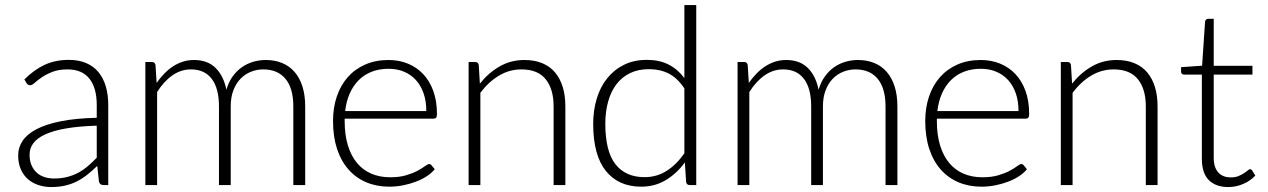

<svg xmlns="http://www.w3.org/2000/svg" viewBox="-20 -748 5124 776"><path d="M398.5 0Q383.5 0 380 -14L373 -77.5Q352.5 -57.5 332.2 -41.5Q312 -25.5 290 -14.5Q268 -3.5 242.5 2.2Q217 8 186.5 8Q161 8 137 0.5Q113 -7 94.5 -22.5Q76 -38 64.8 -62.2Q53.5 -86.5 53.5 -120.5Q53.5 -152 71.5 -179Q89.5 -206 127.8 -226Q166 -246 226.2 -258Q286.5 -270 371 -272V-324Q371 -393 341.2 -430.2Q311.5 -467.5 253 -467.5Q217 -467.5 191.8 -457.5Q166.5 -447.5 149 -435.5Q131.5 -423.5 120.5 -413.5Q109.5 -403.5 102 -403.5Q92 -403.5 87 -412.5L78.5 -427Q117.5 -466 160.5 -486Q203.5 -506 258 -506Q298 -506 328 -493.2Q358 -480.5 377.8 -456.8Q397.5 -433 407.5 -399.2Q417.5 -365.5 417.5 -324V0ZM198.5 -26.5Q227.5 -26.5 251.8 -32.8Q276 -39 296.8 -50.2Q317.5 -61.5 335.5 -77Q353.5 -92.5 371 -110.5V-240Q300 -238 248.8 -229.2Q197.5 -220.5 164.2 -205.5Q131 -190.5 115.2 -169.8Q99.5 -149 99.5 -122.5Q99.5 -97.5 107.8 -79.2Q116 -61 129.5 -49.2Q143 -37.5 161 -32Q179 -26.5 198.5 -26.5Z M567.5 0V-497.5H593.5Q606.5 -497.5 608.5 -485L613 -413Q627.5 -433.5 644 -450.5Q660.5 -467.5 679.2 -479.8Q698 -492 719.2 -498.8Q740.5 -505.5 764 -505.5Q818.5 -505.5 851 -473.8Q883.5 -442 895 -385.5Q904 -416.5 920.2 -439Q936.5 -461.5 957.5 -476.2Q978.5 -491 1003.2 -498.2Q1028 -505.5 1054 -505.5Q1091 -505.5 1120.5 -493.2Q1150 -481 1170.8 -457Q1191.5 -433 1202.5 -398Q1213.5 -363 1213.5 -318V0H1165.5V-318Q1165.5 -391 1134 -429.2Q1102.5 -467.5 1044 -467.5Q1018 -467.5 994.2 -458Q970.5 -448.5 952.2 -429.8Q934 -411 923.2 -383Q912.5 -355 912.5 -318V0H865V-318Q865 -390.5 836 -429Q807 -467.5 751.5 -467.5Q711 -467.5 676.5 -443.2Q642 -419 615 -376V0Z M1550.5 -505.5Q1592.5 -505.5 1628.2 -491Q1664 -476.5 1690.2 -448.8Q1716.5 -421 1731.2 -380.5Q1746 -340 1746 -287.5Q1746 -276.5 1742.8 -272.5Q1739.5 -268.5 1732.5 -268.5H1373V-259Q1373 -203 1386 -160.5Q1399 -118 1423 -89.2Q1447 -60.5 1481 -46Q1515 -31.5 1557 -31.5Q1594.5 -31.5 1622 -39.8Q1649.5 -48 1668.2 -58.2Q1687 -68.5 1698 -76.8Q1709 -85 1714 -85Q1720.5 -85 1724 -80L1737 -64Q1725 -49 1705.2 -36Q1685.5 -23 1661.2 -13.8Q1637 -4.5 1609.2 1Q1581.5 6.5 1553.5 6.5Q1502.5 6.5 1460.5 -11.2Q1418.5 -29 1388.5 -63Q1358.5 -97 1342.2 -146.2Q1326 -195.5 1326 -259Q1326 -312.5 1341.2 -357.8Q1356.5 -403 1385.2 -435.8Q1414 -468.5 1455.8 -487Q1497.5 -505.5 1550.5 -505.5ZM1551 -470Q1512.5 -470 1482 -458Q1451.5 -446 1429.2 -423.5Q1407 -401 1393.2 -369.5Q1379.5 -338 1375 -299H1703Q1703 -339 1692 -370.8Q1681 -402.5 1661 -424.5Q1641 -446.5 1613 -458.2Q1585 -470 1551 -470Z M1874 0V-497.5H1900Q1913 -497.5 1915 -485L1919.5 -410Q1953.5 -453 1998.8 -479.2Q2044 -505.5 2099.5 -505.5Q2140.5 -505.5 2171.8 -492.5Q2203 -479.5 2223.5 -455Q2244 -430.5 2254.5 -396Q2265 -361.5 2265 -318V0H2217.5V-318Q2217.5 -388 2185.5 -427.8Q2153.5 -467.5 2087.5 -467.5Q2038.5 -467.5 1996.5 -442.2Q1954.5 -417 1921.5 -373V0Z M2767.5 0Q2755 0 2753 -13L2748 -91.5Q2715 -46.5 2670.8 -20Q2626.5 6.5 2571.5 6.5Q2480 6.5 2428.8 -57Q2377.5 -120.5 2377.5 -247.5Q2377.5 -302 2391.8 -349.2Q2406 -396.5 2433.8 -431.2Q2461.5 -466 2501.8 -486Q2542 -506 2594.5 -506Q2645 -506 2682 -487.2Q2719 -468.5 2746 -432.5V-727.5H2794V0ZM2585 -32Q2634.5 -32 2674.5 -57.5Q2714.5 -83 2746 -128.5V-391Q2717 -433.5 2682.2 -451Q2647.5 -468.5 2603.5 -468.5Q2559.5 -468.5 2526.5 -452.5Q2493.5 -436.5 2471.2 -407.2Q2449 -378 2437.8 -337.2Q2426.5 -296.5 2426.5 -247.5Q2426.5 -136.5 2467.5 -84.2Q2508.5 -32 2585 -32Z M2961 0V-497.5H2987Q3000 -497.5 3002 -485L3006.5 -413Q3021 -433.5 3037.5 -450.5Q3054 -467.5 3072.8 -479.8Q3091.5 -492 3112.8 -498.8Q3134 -505.5 3157.5 -505.5Q3212 -505.5 3244.5 -473.8Q3277 -442 3288.5 -385.5Q3297.5 -416.5 3313.8 -439Q3330 -461.5 3351 -476.2Q3372 -491 3396.8 -498.2Q3421.5 -505.5 3447.5 -505.5Q3484.5 -505.5 3514 -493.2Q3543.5 -481 3564.2 -457Q3585 -433 3596 -398Q3607 -363 3607 -318V0H3559V-318Q3559 -391 3527.5 -429.2Q3496 -467.5 3437.5 -467.5Q3411.5 -467.5 3387.8 -458Q3364 -448.5 3345.8 -429.8Q3327.5 -411 3316.8 -383Q3306 -355 3306 -318V0H3258.5V-318Q3258.5 -390.5 3229.5 -429Q3200.5 -467.5 3145 -467.5Q3104.5 -467.5 3070 -443.2Q3035.5 -419 3008.5 -376V0Z M3944 -505.5Q3986 -505.5 4021.8 -491Q4057.5 -476.5 4083.8 -448.8Q4110 -421 4124.8 -380.5Q4139.5 -340 4139.5 -287.5Q4139.5 -276.5 4136.2 -272.5Q4133 -268.5 4126 -268.5H3766.5V-259Q3766.5 -203 3779.5 -160.5Q3792.5 -118 3816.5 -89.2Q3840.5 -60.5 3874.5 -46Q3908.5 -31.5 3950.5 -31.5Q3988 -31.5 4015.5 -39.8Q4043 -48 4061.8 -58.2Q4080.5 -68.5 4091.5 -76.8Q4102.5 -85 4107.5 -85Q4114 -85 4117.5 -80L4130.5 -64Q4118.5 -49 4098.8 -36Q4079 -23 4054.8 -13.8Q4030.5 -4.5 4002.8 1Q3975 6.5 3947 6.5Q3896 6.5 3854 -11.2Q3812 -29 3782 -63Q3752 -97 3735.8 -146.2Q3719.5 -195.5 3719.5 -259Q3719.5 -312.5 3734.8 -357.8Q3750 -403 3778.8 -435.8Q3807.5 -468.5 3849.2 -487Q3891 -505.5 3944 -505.5ZM3944.5 -470Q3906 -470 3875.5 -458Q3845 -446 3822.8 -423.5Q3800.5 -401 3786.8 -369.5Q3773 -338 3768.5 -299H4096.5Q4096.5 -339 4085.5 -370.8Q4074.5 -402.5 4054.5 -424.5Q4034.5 -446.5 4006.5 -458.2Q3978.5 -470 3944.5 -470Z M4267.5 0V-497.5H4293.5Q4306.5 -497.5 4308.5 -485L4313 -410Q4347 -453 4392.2 -479.2Q4437.5 -505.5 4493 -505.5Q4534 -505.5 4565.2 -492.5Q4596.5 -479.5 4617 -455Q4637.5 -430.5 4648 -396Q4658.5 -361.5 4658.5 -318V0H4611V-318Q4611 -388 4579 -427.8Q4547 -467.5 4481 -467.5Q4432 -467.5 4390 -442.2Q4348 -417 4315 -373V0Z M4944.5 8Q4894 8 4865.8 -20Q4837.5 -48 4837.5 -106.5V-446.5H4766Q4760.5 -446.5 4757 -449.5Q4753.5 -452.5 4753.5 -458V-476.5L4838.5 -482.5L4850.5 -660.5Q4851 -665 4854.2 -668.5Q4857.5 -672 4863 -672H4885.5V-482H5042V-446.5H4885.5V-109Q4885.5 -88.5 4890.8 -73.8Q4896 -59 4905.2 -49.5Q4914.5 -40 4927 -35.5Q4939.5 -31 4954 -31Q4972 -31 4985 -36.2Q4998 -41.5 5007.5 -47.8Q5017 -54 5023 -59.2Q5029 -64.5 5032.5 -64.5Q5036.5 -64.5 5040.5 -59.5L5053.5 -38.5Q5034.5 -17.5 5005.2 -4.8Q4976 8 4944.5 8Z"/></svg>

Font: Lato TR Light
Style: Regular
Weight: 300
Designer: Lukasz Dziedzic
Foundry: Lukasz Dziedzic
Version: Version 1.104 2013